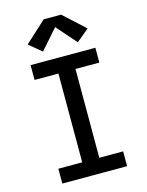

<svg xmlns="http://www.w3.org/2000/svg" viewBox="-141 -1065 882 1151"><g transform="rotate(-15 300.0 -490.0)"><path d="M99 0V-92H247V-643H99V-735H501V-643H353V-92H501V0ZM192 -794 114 -859 246 -980H354L486 -859L408 -794L300 -917Z"/></g></svg>

Font: Iosevka Custom SmBdEx
Style: Regular
Weight: 600
Width: 7
Monospace: yes
Designer: Belleve Invis
Foundry: Belleve Invis
Version: Version 11.2.4; ttfautohint (v1.8.4)